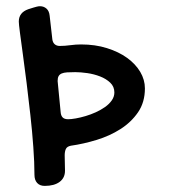

<svg xmlns="http://www.w3.org/2000/svg" viewBox="-20 -507 551 623"><path d="M91.8 60.1Q91.8 20.5 88.1 -30Q84.5 -80.6 78.6 -133.3Q72.8 -186 66.4 -237.3Q60.1 -288.6 54.2 -330.6Q48.3 -372.6 44.7 -401.1Q41 -429.7 41 -437Q41 -466.3 71.8 -477.1Q82 -480.5 88.6 -482.4Q95.2 -484.4 99.4 -485.4Q103.5 -486.3 105.7 -486.6Q107.9 -486.8 109.9 -486.8Q122.1 -486.8 130.9 -479Q139.6 -471.2 141.1 -456.1L149.9 -378.9Q151.4 -368.7 157.7 -363.3Q164.1 -357.9 173.8 -357.9Q190.4 -357.9 208.3 -360.4Q226.1 -362.8 243.2 -362.8Q289.1 -362.8 327.1 -350.8Q365.2 -338.9 392.6 -319.1Q419.9 -299.3 435.1 -273.7Q450.2 -248 450.2 -220.2Q450.2 -175.3 428 -142.8Q405.8 -110.4 370.8 -88.1Q335.9 -65.9 293.5 -53Q251 -40 210 -34.2Q197.3 -31.7 193.6 -23.4Q189.9 -15.1 189.9 -2.9L190.9 46.9Q190.9 70.3 173.3 83.3Q155.8 96.2 125 96.2Q109.4 96.2 100.6 86.7Q91.8 77.1 91.8 60.1ZM224.1 -272.9Q208.5 -272.9 197.8 -272.2Q187 -271.5 180.2 -268.6Q173.3 -265.6 170.2 -260Q167 -254.4 167 -244.1L176.8 -143.1Q177.7 -131.8 183.3 -126Q189 -120.1 201.2 -120.1Q210.9 -120.1 226.1 -122.8Q241.2 -125.5 257.8 -130.4Q274.4 -135.3 291 -142.8Q307.6 -150.4 321 -159.9Q334.5 -169.4 342.8 -181.4Q351.1 -193.4 351.1 -207Q351.1 -226.1 337.6 -238.8Q324.2 -251.5 304.7 -259Q285.2 -266.6 263.2 -269.8Q241.2 -272.9 224.1 -272.9Z"/></svg>

Font: Gochi Hand
Style: Regular
Weight: 400
Designer: Juan Pablo del Peral
Foundry: Juan Pablo del Peral
Version: Version 1.001